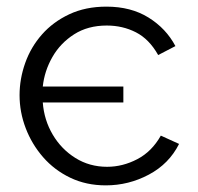

<svg xmlns="http://www.w3.org/2000/svg" viewBox="-20 -550 598 579"><path d="M299 9Q240 9 192 -14Q144 -37 110 -76Q76 -115 57.5 -163.5Q39 -212 39 -263Q39 -312 56 -360Q73 -408 106.5 -446Q140 -484 189 -507Q238 -530 301 -530Q375 -530 428 -497Q481 -464 509 -411L457 -384Q430 -432 390 -452.5Q350 -473 302 -473Q245 -473 203.5 -446.5Q162 -420 138 -378Q114 -336 109 -289H352V-241H109Q113 -188 139 -144Q165 -100 207.5 -73.5Q250 -47 303 -47Q350 -47 394 -70Q438 -93 465 -141L520 -116Q490 -56 429 -23.5Q368 9 299 9Z"/></svg>

Font: Raleway
Style: Regular
Weight: 400
Designer: Matt McInerney, Pablo Impallari, Rodrigo Fuenzalida
Foundry: Matt McInerney, Pablo Impallari, Rodrigo Fuenzalida
Version: Version 4.101;RELEASE